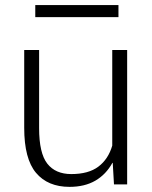

<svg xmlns="http://www.w3.org/2000/svg" viewBox="-20 -725 597 755"><path d="M423.3 -84.5H421.9Q397 -39.1 355 -14.6Q313 9.8 253.4 9.8Q168 9.8 121.6 -45.4Q75.2 -100.6 75.2 -222.2V-528.3H133.8V-221.2Q133.8 -122.6 166 -81.5Q198.2 -40.5 260.3 -40.5Q328.1 -40.5 366.9 -69.8Q405.8 -99.1 421.4 -152.3V-528.3H480V0H428.2ZM445.8 -657.7H118.7V-705.1H445.8Z"/></svg>

Font: Franko
Style: Light
Weight: 300
Designer: Google
Version: Version 1.200310; 2013